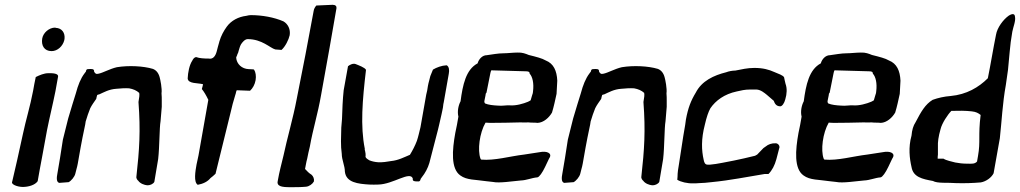

<svg xmlns="http://www.w3.org/2000/svg" viewBox="-20 -767 4250 800"><path d="M30 -8C28 1 49 11 74 12C99 12 126 4 137 -12C148 -77 163 -150 176 -225C187 -280 200 -332 211 -387L222 -448C223 -456 215 -463 181 -462C164 -462 145 -454 129 -446C125 -427 121 -408 118 -389C106 -325 87 -264 76 -211C58 -127 43 -62 31 -11ZM156 -607C151 -578 164 -554 195 -554C220 -554 242 -575 248 -600L249 -607C251 -629 239 -650 212 -651C211 -651 211 -652 210 -652C184 -652 160 -630 156 -607Z M242 -185C238 -159 234 -134 230 -108L219 -43C216 -28 214 -8 227 -5L266 -8C276 -13 291 -30 294 -44C295 -51 302 -72 304 -85L316 -153C320 -178 326 -203 335 -248L337 -261C343 -281 349 -299 356 -316C363 -330 372 -342 381 -355C382 -359 383 -366 385 -371C386 -372 389 -373 394 -374C412 -382 434 -395 464 -397C483 -399 502 -400 518 -399C535 -396 549 -390 560 -380C562 -372 560 -359 557 -342C566 -221 561 -145 548 -28C549 -22 552 -17 556 -14C564 -2 582 4 593 5C604 6 618 0 623 -9L639 -104C645 -156 644 -234 649 -262L654 -322V-347C654 -357 654 -368 653 -378C656 -397 648 -436 645 -446C640 -464 630 -475 617 -480C577 -492 516 -495 467 -487C437 -480 410 -464 391 -460C380 -457 376 -461 372 -469C373 -481 362 -480 347 -479C342 -479 339 -477 338 -469C336 -466 334 -464 332 -461C316 -440 305 -412 296 -378L282 -333L264 -273C257 -244 249 -214 242 -185Z M762 -440C764 -417 805 -422 826 -416C825 -412 824 -405 821 -396C830 -385 839 -370 848 -351L807 -119L799 -82C794 -54 786 -8 804 3C826 -1 845 -10 857 -25L867 -33C869 -35 873 -39 878 -43L942 -303C946 -322 952 -344 960 -370C962 -375 963 -380 964 -385L966 -390V-391L1018 -389H1022C1033 -399 1042 -415 1045 -433C1048 -450 1045 -467 1039 -476C1037 -477 1037 -478 1036 -478C1030 -478 1018 -479 1016 -479C988 -480 966 -500 964 -527C964 -529 967 -534 968 -537C969 -543 973 -546 974 -554C977 -563 979 -573 984 -582C989 -590 1000 -604 1012 -604C1072 -604 1105 -567 1127 -561L1153 -559C1169 -573 1183 -602 1187 -620C1191 -645 1180 -667 1161 -678C1122 -695 1072 -704 1025 -704C1020 -704 1014 -703 1006 -701C974 -697 944 -682 925 -656C912 -638 901 -618 894 -594L893 -590C890 -578 886 -567 883 -553C878 -534 868 -519 849 -523C831 -523 811 -524 798 -529C789 -529 784 -520 781 -514C769 -496 763 -465 762 -440Z M1138 -17C1130 10 1153 13 1191 13C1212 13 1234 13 1255 11C1268 10 1282 0 1288 -11C1290 -22 1285 -33 1278 -39C1268 -45 1259 -54 1251 -63L1255 -84C1256 -91 1258 -98 1260 -106C1263 -123 1267 -139 1271 -156C1284 -230 1304 -291 1318 -372C1343 -507 1366 -641 1382 -733C1383 -741 1378 -747 1366 -747C1357 -747 1339 -746 1298 -744C1293 -738 1288 -730 1287 -722C1266 -607 1241 -477 1216 -353C1202 -278 1175 -185 1161 -118C1153 -85 1143 -47 1138 -17Z M1412 -391C1408 -355 1406 -307 1405 -271C1404 -255 1403 -243 1402 -235C1401 -196 1399 -160 1404 -126C1404 -101 1417 -76 1417 -52C1422 -6 1472 -1 1519 2C1531 2 1544 3 1556 2C1618 1 1689 -56 1700 -23C1698 -11 1708 -11 1723 -11C1728 -11 1731 -13 1733 -22C1734 -24 1737 -27 1738 -29C1751 -45 1763 -67 1769 -88C1781 -134 1793 -181 1805 -227L1810 -248L1820 -292L1824 -311C1827 -323 1826 -330 1829 -341L1850 -460C1853 -475 1851 -490 1841 -495C1820 -494 1799 -486 1784 -477C1782 -470 1775 -457 1773 -450C1772 -443 1765 -422 1763 -409C1761 -395 1759 -383 1756 -373L1732 -237C1727 -217 1723 -198 1717 -180C1709 -159 1699 -140 1688 -122C1664 -112 1640 -99 1610 -96C1592 -93 1575 -90 1555 -91C1541 -92 1529 -95 1519 -99C1515 -102 1506 -106 1503 -113C1504 -123 1503 -132 1501 -139C1500 -141 1499 -144 1500 -147C1481 -242 1490 -349 1505 -476C1500 -486 1474 -495 1462 -500C1452 -504 1438 -498 1430 -491Z M1899 -345C1889 -326 1885 -301 1890 -281C1886 -257 1882 -235 1877 -213C1864 -141 1858 -64 1898 -36C1925 -16 1961 -19 2006 -12L2033 -9C2062 -3 2113 -12 2150 -15C2175 -16 2195 -26 2219 -28C2227 -29 2240 -48 2251 -71C2260 -89 2268 -108 2270 -110C2281 -129 2258 -139 2229 -133C2212 -130 2191 -127 2164 -123C2104 -116 2041 -97 1985 -102C1983 -103 1983 -105 1982 -106C1969 -141 1978 -213 2003 -256C2009 -256 2015 -255 2023 -255C2051 -255 2120 -256 2148 -257C2160 -257 2171 -256 2182 -257C2189 -256 2196 -256 2202 -256C2206 -256 2212 -256 2220 -255C2245 -256 2268 -277 2280 -298C2288 -324 2293 -349 2299 -376C2300 -395 2301 -413 2302 -431C2300 -472 2287 -502 2254 -515C2239 -524 2215 -530 2183 -538C2171 -543 2156 -549 2137 -548C2118 -548 2095 -545 2079 -545C2055 -545 2031 -540 2008 -537C1990 -537 1975 -521 1970 -503C1921 -477 1908 -413 1899 -345ZM1998 -345C1999 -353 2003 -366 2004 -377C2006 -380 2006 -379 2007 -381L2023 -461C2024 -466 2025 -470 2027 -474L2169 -470C2182 -470 2187 -468 2187 -460C2199 -447 2205 -420 2201 -387L2200 -379C2198 -375 2196 -364 2191 -349C2189 -347 2183 -345 2180 -343C2161 -335 2130 -326 2105 -328C2087 -329 2074 -325 2054 -327C2035 -328 2015 -330 2001 -336C1999 -338 1998 -341 1998 -345Z M2346 -185C2342 -159 2338 -134 2334 -108L2323 -43C2320 -28 2318 -8 2331 -5L2370 -8C2380 -13 2395 -30 2398 -44C2399 -51 2406 -72 2408 -85L2420 -153C2424 -178 2430 -203 2439 -248L2441 -261C2447 -281 2453 -299 2460 -316C2467 -330 2476 -342 2485 -355C2486 -359 2487 -366 2489 -371C2490 -372 2493 -373 2498 -374C2516 -382 2538 -395 2568 -397C2587 -399 2606 -400 2622 -399C2639 -396 2653 -390 2664 -380C2666 -372 2664 -359 2661 -342C2670 -221 2665 -145 2652 -28C2653 -22 2656 -17 2660 -14C2668 -2 2686 4 2697 5C2708 6 2722 0 2727 -9L2743 -104C2749 -156 2748 -234 2753 -262L2758 -322V-347C2758 -357 2758 -368 2757 -378C2760 -397 2752 -436 2749 -446C2744 -464 2734 -475 2721 -480C2681 -492 2620 -495 2571 -487C2541 -480 2514 -464 2495 -460C2484 -457 2480 -461 2476 -469C2477 -481 2466 -480 2451 -479C2446 -479 2443 -477 2442 -469C2440 -466 2438 -464 2436 -461C2420 -440 2409 -412 2400 -378L2386 -333L2368 -273C2361 -244 2353 -214 2346 -185Z M2835 -247 2827 -200 2809 -83C2806 -66 2803 -48 2803 -30L2802 -18C2816 -9 2844 -2 2870 -3H2878L2893 -4C2908 -4 2926 -6 2944 -8C3026 -16 3091 -30 3166 -42H3182C3197 -57 3208 -78 3215 -104L3228 -154C3228 -162 3221 -170 3212 -170C3196 -171 3180 -165 3171 -157L3161 -150L3135 -123C3132 -121 3129 -120 3126 -118C3093 -110 3068 -104 3038 -98C3010 -93 2967 -83 2939 -81H2928C2917 -81 2914 -91 2912 -101C2903 -141 2901 -187 2917 -248C2924 -279 2932 -302 2940 -316C2962 -348 2998 -375 3050 -386C3068 -390 3083 -394 3106 -394H3132C3150 -393 3165 -380 3175 -372C3183 -365 3195 -355 3204 -347C3208 -335 3215 -324 3231 -324C3239 -324 3248 -337 3252 -353C3259 -376 3260 -399 3253 -418C3251 -428 3248 -437 3247 -445C3243 -453 3223 -460 3206 -467C3184 -477 3159 -484 3123 -484C3094 -484 3070 -478 3044 -473C3032 -473 3016 -470 3006 -466C2954 -453 2904 -430 2879 -381C2859 -348 2847 -318 2838 -269Z M3329 -345C3319 -326 3315 -301 3320 -281C3316 -257 3312 -235 3307 -213C3294 -141 3288 -64 3328 -36C3355 -16 3391 -19 3436 -12L3463 -9C3492 -3 3543 -12 3580 -15C3605 -16 3625 -26 3649 -28C3657 -29 3670 -48 3681 -71C3690 -89 3698 -108 3700 -110C3711 -129 3688 -139 3659 -133C3642 -130 3621 -127 3594 -123C3534 -116 3471 -97 3415 -102C3413 -103 3413 -105 3412 -106C3399 -141 3408 -213 3433 -256C3439 -256 3445 -255 3453 -255C3481 -255 3550 -256 3578 -257C3590 -257 3601 -256 3612 -257C3619 -256 3626 -256 3632 -256C3636 -256 3642 -256 3650 -255C3675 -256 3698 -277 3710 -298C3718 -324 3723 -349 3729 -376C3730 -395 3731 -413 3732 -431C3730 -472 3717 -502 3684 -515C3669 -524 3645 -530 3613 -538C3601 -543 3586 -549 3567 -548C3548 -548 3525 -545 3509 -545C3485 -545 3461 -540 3438 -537C3420 -537 3405 -521 3400 -503C3351 -477 3338 -413 3329 -345ZM3428 -345C3429 -353 3433 -366 3434 -377C3436 -380 3436 -379 3437 -381L3453 -461C3454 -466 3455 -470 3457 -474L3599 -470C3612 -470 3617 -468 3617 -460C3629 -447 3635 -420 3631 -387L3630 -379C3628 -375 3626 -364 3621 -349C3619 -347 3613 -345 3610 -343C3591 -335 3560 -326 3535 -328C3517 -329 3504 -325 3484 -327C3465 -328 3445 -330 3431 -336C3429 -338 3428 -341 3428 -345Z M3778 -202C3764 -152 3770 -106 3778 -71C3785 -29 3823 -21 3867 -13C3886 -2 3929 -7 3964 -4C3999 -3 4033 -4 4067 -7C4089 -11 4111 -27 4120 -45L4146 -191C4154 -263 4157 -336 4171 -413L4180 -476L4187 -551C4189 -577 4193 -606 4198 -635C4202 -656 4213 -680 4209 -698C4208 -711 4197 -711 4182 -701C4160 -685 4135 -652 4130 -622C4118 -563 4108 -500 4096 -441C4058 -403 4007 -373 3941 -367C3914 -365 3888 -359 3866 -351C3835 -332 3818 -302 3795 -258C3785 -243 3780 -225 3778 -202ZM3899 -229C3905 -254 3929 -290 3944 -305C3974 -306 4004 -306 4029 -303C4047 -301 4056 -296 4066 -288C4055 -201 4066 -178 4055 -117L4051 -94C4041 -83 4029 -85 4011 -85C3992 -85 3975 -87 3960 -90C3946 -94 3923 -98 3911 -106H3887C3887 -111 3887 -117 3888 -123V-156C3887 -174 3890 -198 3899 -229Z"/></svg>

Font: Vapor
Style: Obl
Weight: 400
Foundry: Cannot Into Space Fonts
Version: Version 0.179